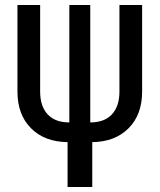

<svg xmlns="http://www.w3.org/2000/svg" viewBox="-20 -570 640 770"><path d="M251 180V0Q159 -1 104.5 -55.5Q50 -110 50 -203V-550H141V-203Q141 -144 171 -111.5Q201 -79 258 -79V-550H342V-79Q399 -79 429 -111.5Q459 -144 459 -203V-550H550V-203Q550 -110 495.5 -55.5Q441 -1 350 0V180Z"/></svg>

Font: JetBrainsMono NFM Medium
Style: Regular
Weight: 500
Monospace: yes
Designer: Philipp Nurullin, Konstantin Bulenkov
Foundry: JetBrains
Version: Version 2.304; ttfautohint (v1.8.4.7-5d5b);Nerd Fonts 3.3.0